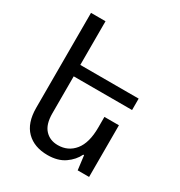

<svg xmlns="http://www.w3.org/2000/svg" viewBox="-180 -885 957 1020"><g transform="rotate(30 298.5 -375.0)"><path d="M509 -317V0H439L428 -87H423Q404 -47 363 -18.5Q322 10 259 10Q177 10 129.5 -37.5Q82 -85 82 -178V-760H171V-492H529V-422H171V-195Q171 -128 201 -95.5Q231 -63 280 -63Q343 -63 381.5 -110.5Q420 -158 420 -252V-317Z"/></g></svg>

Font: Go Noto Kurrent-Regular
Style: Regular
Weight: 400
Designer: Monotype Design Team
Foundry: Monotype Imaging Inc.
Version: Version 2.012; ttfautohint (v1.8.4.7-5d5b)